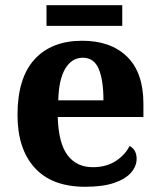

<svg xmlns="http://www.w3.org/2000/svg" viewBox="-20 -705 611 735"><path d="M306 10Q179 10 113 -62.5Q47 -135 47 -265Q47 -406 112 -477.5Q177 -549 295 -549Q404 -549 466.5 -488Q529 -427 529 -308V-257H201Q204 -157 238.5 -111Q273 -65 335 -65Q387 -65 423 -88.5Q459 -112 476 -146Q490 -139 496.5 -126.5Q503 -114 503 -97Q503 -69 482 -44.5Q461 -20 417.5 -5Q374 10 306 10ZM376 -321Q376 -398 358 -441Q340 -484 297 -484Q255 -484 230 -442.5Q205 -401 203 -321ZM158 -606V-685H448V-606Z"/></svg>

Font: Noto Serif NP Hmong
Style: Regular
Weight: 400
Designer: Dalton Maag Ltd
Foundry: Dalton Maag Ltd
Version: Version 1.001